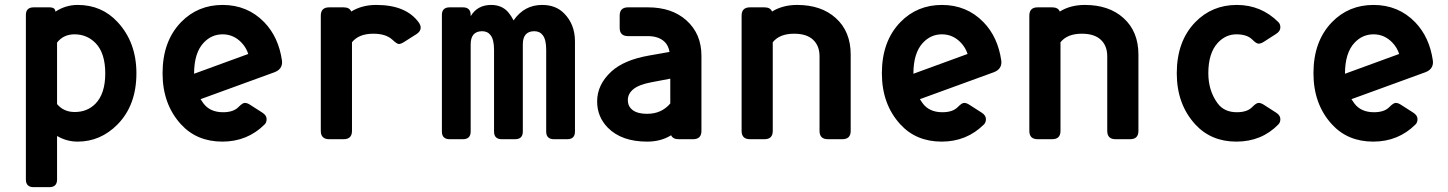

<svg xmlns="http://www.w3.org/2000/svg" viewBox="-20 -567 5899 782"><path d="M296.4 9.8Q251.5 9.8 212.4 -13.2V164.1Q212.4 195.3 180.7 195.3H117.2Q85.4 195.3 85.4 164.1V-505.9Q85.4 -537.1 117.2 -537.1H180.7Q205.6 -537.1 205.6 -519.5Q247.6 -546.9 296.4 -546.9Q394.5 -546.9 459 -477.1Q535.6 -394.5 535.6 -268.6Q535.6 -138.7 459 -60.5Q389.6 9.8 296.4 9.8ZM212.4 -143.1Q239.3 -110.8 284.2 -110.8Q335.4 -110.8 368.7 -144.5Q408.7 -185.5 408.7 -267.8Q408.7 -350.1 370.1 -390.6Q334.5 -427.2 283.7 -427.2Q238.3 -427.2 212.4 -393.6Z M885.7 9.8Q781.7 9.8 717.3 -60.5Q642.1 -142.6 642.1 -268.6Q642.1 -398.9 717.3 -476.6Q785.6 -546.9 886.7 -546.9Q987.8 -546.9 1056.2 -476.6Q1114.7 -416 1128.4 -320.3Q1128.9 -316.9 1128.9 -313.5Q1128.9 -284.2 1097.2 -272.5L796.9 -163.1Q800.3 -157.2 808.1 -146.5Q835 -109.9 888.7 -109.9Q930.7 -109.9 951.2 -130.9Q967.8 -147.9 977.1 -147.9Q986.8 -147.9 998 -140.6L1048.3 -108.4Q1065.9 -97.2 1065.9 -82Q1065.9 -68.4 1058.1 -60.5Q987.8 9.8 885.7 9.8ZM770.5 -266.6Q770.5 -266.6 991.2 -347.2Q982.9 -373 963.9 -393.1Q931.6 -427.2 886.7 -427.2Q841.8 -427.2 809.6 -393.1Q770.5 -351.6 770.5 -266.6Z M1320.8 0Q1286.6 0 1286.6 -33.7V-503.4Q1286.6 -537.1 1320.8 -537.1H1379.4Q1403.8 -537.1 1410.6 -520Q1454.1 -546.9 1512.7 -546.9Q1633.8 -546.9 1685.5 -475.6Q1693.4 -464.8 1693.4 -454.1Q1693.4 -439 1675.8 -427.7L1625 -395.5Q1612.3 -387.7 1604 -387.7Q1595.7 -388.7 1578.1 -405.3Q1551.8 -429.7 1500.5 -429.7Q1441.4 -429.7 1413.6 -395V-33.7Q1413.6 0 1379.4 0Z M1811.5 0Q1779.8 0 1779.8 -31.2V-505.9Q1779.8 -537.1 1811.5 -537.1H1865.2Q1897 -537.1 1897 -505.9V-501Q1924.3 -546.9 1980.5 -546.9Q2025.4 -546.9 2051.3 -515.6Q2061.5 -503.4 2071.8 -483.9Q2115.2 -546.9 2188 -546.9Q2244.1 -546.9 2277.8 -512.2Q2321.8 -467.8 2321.8 -398.4V-31.2Q2321.8 0 2290 0H2236.3Q2204.6 0 2204.6 -31.2V-364.3Q2204.6 -405.3 2190.9 -423.3Q2178.7 -439.9 2155.8 -439.9Q2109.4 -439.5 2109.4 -386.2V-31.2Q2109.4 0 2077.6 0H2023.9Q1992.2 0 1992.2 -31.2V-364.3Q1992.2 -405.8 1978 -423.8Q1965.8 -439.9 1943.4 -439.9Q1897 -439.5 1897 -386.2V-31.2Q1897 0 1865.2 0Z M2744.1 0Q2720.7 0 2713.4 -16.1Q2671.9 9.8 2615.7 9.8Q2511.7 9.8 2455.6 -46.9Q2412.1 -91.3 2412.1 -153.8Q2412.1 -222.2 2469.7 -275.4Q2521 -322.8 2623.5 -340.8L2707 -355.5Q2702.1 -382.8 2686 -397.5Q2661.6 -419.9 2618.7 -419.9H2538.1Q2503.9 -419.9 2503.9 -453.6V-503.4Q2503.9 -537.1 2538.1 -537.1H2618.7Q2716.8 -537.1 2775.9 -483.9Q2836.9 -429.2 2836.9 -339.8V-33.7Q2836.9 0 2802.7 0ZM2710 -145.5V-246.6L2632.8 -231.9Q2582 -222.2 2560.1 -204.1Q2537.1 -185.5 2537.1 -159.7Q2537.1 -137.2 2550.3 -124.5Q2569.8 -103.5 2616.2 -103.5Q2674.3 -103.5 2710 -145.5Z M3034.7 0Q3000.5 0 3000.5 -33.7V-503.4Q3000.5 -537.1 3034.7 -537.1H3093.3Q3117.7 -537.1 3124.5 -520Q3168 -546.9 3226.6 -546.9Q3324.7 -546.9 3383.8 -493.7Q3444.8 -439 3444.8 -344.7V-33.7Q3444.8 0 3410.6 0H3352.1Q3317.9 0 3317.9 -33.7V-337.9Q3317.9 -380.4 3291.7 -405Q3265.6 -429.7 3214.4 -429.7Q3155.3 -429.7 3127.4 -395V-33.7Q3127.4 0 3093.3 0Z M3815.4 9.8Q3711.4 9.8 3647 -60.5Q3571.8 -142.6 3571.8 -268.6Q3571.8 -398.9 3647 -476.6Q3715.3 -546.9 3816.4 -546.9Q3917.5 -546.9 3985.8 -476.6Q4044.4 -416 4058.1 -320.3Q4058.6 -316.9 4058.6 -313.5Q4058.6 -284.2 4026.9 -272.5L3726.6 -163.1Q3730 -157.2 3737.8 -146.5Q3764.6 -109.9 3818.4 -109.9Q3860.4 -109.9 3880.9 -130.9Q3897.5 -147.9 3906.7 -147.9Q3916.5 -147.9 3927.7 -140.6L3978 -108.4Q3995.6 -97.2 3995.6 -82Q3995.6 -68.4 3987.8 -60.5Q3917.5 9.8 3815.4 9.8ZM3700.2 -266.6Q3700.2 -266.6 3920.9 -347.2Q3912.6 -373 3893.6 -393.1Q3861.3 -427.2 3816.4 -427.2Q3771.5 -427.2 3739.3 -393.1Q3700.2 -351.6 3700.2 -266.6Z M4206.5 0Q4172.4 0 4172.4 -33.7V-503.4Q4172.4 -537.1 4206.5 -537.1H4265.1Q4289.6 -537.1 4296.4 -520Q4339.8 -546.9 4398.4 -546.9Q4496.6 -546.9 4555.7 -493.7Q4616.7 -439 4616.7 -344.7V-33.7Q4616.7 0 4582.5 0H4523.9Q4489.7 0 4489.7 -33.7V-337.9Q4489.7 -380.4 4463.6 -405Q4437.5 -429.7 4386.2 -429.7Q4327.1 -429.7 4299.3 -395V-33.7Q4299.3 0 4265.1 0Z M4848.1 -60.5Q4772.9 -142.6 4772.9 -268.6Q4772.9 -398.9 4848.1 -476.6Q4916.5 -546.9 5017.6 -546.9Q5116.7 -546.9 5187 -476.6Q5194.8 -468.8 5194.8 -455.1Q5194.8 -439.9 5177.2 -428.7L5127 -396.5Q5115.7 -389.2 5106 -389.2Q5096.7 -389.2 5080.1 -406.2Q5058.6 -427.2 5015.6 -427.2Q4972.7 -427.2 4940.4 -393.1Q4901.4 -351.1 4901.4 -269Q4901.4 -197.8 4939 -146.5Q4965.8 -109.9 5017.6 -109.9Q5059.6 -109.9 5080.1 -130.9Q5096.7 -147.9 5106 -147.9Q5115.7 -147.9 5127 -140.6L5177.2 -108.4Q5194.8 -97.2 5194.8 -82Q5194.8 -68.4 5187 -60.5Q5118.7 9.8 5015.6 9.8Q4912.6 9.8 4848.1 -60.5Z M5573.2 9.8Q5469.2 9.8 5404.8 -60.5Q5329.6 -142.6 5329.6 -268.6Q5329.6 -398.9 5404.8 -476.6Q5473.1 -546.9 5574.2 -546.9Q5675.3 -546.9 5743.7 -476.6Q5802.2 -416 5815.9 -320.3Q5816.4 -316.9 5816.4 -313.5Q5816.4 -284.2 5784.7 -272.5L5484.4 -163.1Q5487.8 -157.2 5495.6 -146.5Q5522.5 -109.9 5576.2 -109.9Q5618.2 -109.9 5638.7 -130.9Q5655.3 -147.9 5664.6 -147.9Q5674.3 -147.9 5685.5 -140.6L5735.8 -108.4Q5753.4 -97.2 5753.4 -82Q5753.4 -68.4 5745.6 -60.5Q5675.3 9.8 5573.2 9.8ZM5458 -266.6Q5458 -266.6 5678.7 -347.2Q5670.4 -373 5651.4 -393.1Q5619.1 -427.2 5574.2 -427.2Q5529.3 -427.2 5497.1 -393.1Q5458 -351.6 5458 -266.6Z"/></svg>

Font: Simply Mono
Style: Bold
Weight: 700
Designer: Wojciech Kalinowski "wmk69" (wmk69@o2.pl)
Foundry: Wojciech Kalinowski "wmk69" (wmk69@o2.pl)
Version: Version 1.0.0